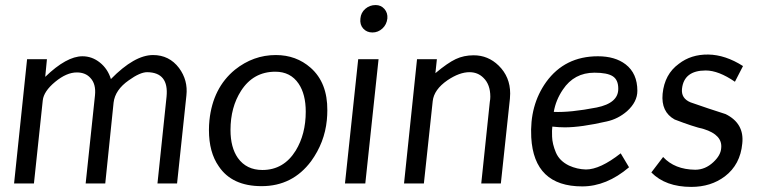

<svg xmlns="http://www.w3.org/2000/svg" viewBox="-20 -731 3025 765"><path d="M607.4 0 643.6 -345.7Q653.3 -442.4 566.4 -443.4Q538.1 -443.4 493.2 -411.1Q438.5 -373 432.6 -322.3L399.4 0H321.3L358.4 -350.6Q363.3 -396.5 339.8 -420.9Q320.3 -442.4 286.1 -442.4Q245.1 -442.4 199.7 -404.8Q154.3 -367.2 150.4 -331.1L115.2 0H36.1L87.9 -495.1H167L160.2 -424.8Q245.1 -506.8 308.6 -506.8Q346.7 -506.8 377.9 -481.9Q409.2 -457 421.9 -416Q515.6 -511.7 589.8 -511.7Q654.3 -511.7 693.4 -460Q729.5 -411.1 722.7 -350.6L685.5 0Z M1022.5 10.7Q904.3 10.7 851.6 -68.4Q812.5 -124 812.5 -212.9Q812.5 -232.4 814.5 -252Q828.1 -380.9 916 -453.1Q989.3 -511.7 1079.1 -511.7Q1160.2 -511.7 1217.8 -460.9Q1285.2 -401.4 1284.2 -291Q1284.2 -272.5 1282.2 -252Q1273.4 -163.1 1219.7 -88.9Q1145.5 10.7 1022.5 10.7ZM1077.1 -445.3Q989.3 -445.3 940.4 -369.1Q898.4 -303.7 898.4 -212.9Q898.4 -143.6 927.7 -101.6Q961.9 -53.7 1025.4 -53.7Q1110.4 -53.7 1158.2 -130.9Q1198.2 -196.3 1198.2 -286.1Q1198.2 -355.5 1169.9 -397.5Q1137.7 -445.3 1077.1 -445.3Z M1463.9 -601.6Q1441.4 -601.6 1427.2 -617.2Q1413.1 -632.8 1416 -657.2Q1418 -680.7 1435.5 -695.8Q1453.1 -710.9 1476.6 -710.9Q1498 -710.9 1511.7 -695.3Q1525.4 -679.7 1523.4 -657.2Q1520.5 -632.8 1503.4 -617.2Q1486.3 -601.6 1463.9 -601.6ZM1354.5 0 1407.2 -495.1H1488.3L1435.5 0Z M1897.5 0 1931.6 -325.2Q1933.6 -335.9 1933.6 -345.7Q1933.6 -394.5 1906.2 -420.9Q1883.8 -443.4 1850.6 -443.4Q1810.5 -443.4 1762.7 -411.1Q1709 -374 1704.1 -328.1L1668.9 0H1589.8L1641.6 -495.1H1720.7L1714.8 -439.5Q1763.7 -480.5 1795.9 -495.6Q1828.1 -510.7 1867.2 -510.7Q1924.8 -510.7 1966.8 -469.7Q2012.7 -424.8 2012.7 -358.4Q2012.7 -348.6 2011.7 -337.9L1975.6 0Z M2443.4 -377.9Q2443.4 -413.1 2421.4 -427.2Q2399.4 -441.4 2348.6 -441.4Q2267.6 -441.4 2222.7 -374Q2194.3 -332 2186.5 -285.2Q2252 -282.2 2357.4 -302.7Q2444.3 -320.3 2443.4 -377.9ZM2180.7 -226.6Q2178.7 -212.9 2179.7 -186.5Q2180.7 -157.2 2194.8 -123.5Q2209 -89.8 2247.1 -71.3Q2279.3 -56.6 2314.5 -55.7Q2371.1 -55.7 2453.1 -120.1L2486.3 -64.5Q2396.5 11.7 2299.8 11.7Q2107.4 11.7 2096.7 -183.6Q2089.8 -311.5 2156.2 -404.3Q2230.5 -506.8 2362.3 -506.8Q2430.7 -506.8 2472.7 -474.6Q2519.5 -438.5 2519.5 -369.1Q2519.5 -325.2 2478.5 -288.1Q2442.4 -256.8 2397.5 -247.1Q2294.9 -223.6 2230.5 -223.6Q2207 -223.6 2180.7 -226.6Z M2734.4 13.7Q2631.8 13.7 2575.2 -43.9L2622.1 -105.5Q2668 -55.7 2750 -54.7Q2790 -54.7 2822.3 -85Q2851.6 -112.3 2853.5 -140.6Q2859.4 -193.4 2784.2 -216.8Q2741.2 -226.6 2668 -254.9Q2613.3 -285.2 2620.1 -357.4Q2627.9 -435.5 2684.6 -476.6Q2733.4 -514.6 2801.8 -513.7Q2870.1 -512.7 2940.4 -467.8L2908.2 -405.3Q2842.8 -450.2 2792 -450.2Q2705.1 -450.2 2697.3 -377Q2693.4 -338.9 2731.4 -323.2Q2800.8 -298.8 2871.1 -276.4Q2946.3 -239.3 2937.5 -159.2Q2929.7 -75.2 2868.2 -28.3Q2812.5 13.7 2734.4 13.7Z"/></svg>

Font: Puritan
Style: Italic
Weight: 400
Version: 2.0a